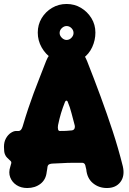

<svg xmlns="http://www.w3.org/2000/svg" viewBox="-20 -926 648 966"><path d="M117 20Q86 20 63.5 5.5Q41 -9 31.5 -33.5Q22 -58 32 -88Q33 -91 34.5 -97Q36 -103 37 -106Q37 -112 35 -114Q34 -115 32.5 -117Q31 -119 29 -120Q22 -127 15.5 -133Q9 -139 4.5 -150.5Q0 -162 0 -186V-188Q0 -212 10 -230Q20 -248 34.5 -257.5Q49 -267 61 -267H74Q87 -267 94 -290Q109 -341 122.5 -381Q136 -421 149.5 -457.5Q163 -494 178.5 -533Q194 -572 212 -619Q239 -689 316 -689Q391 -689 418 -619Q454 -528 486 -441Q518 -354 546.5 -267.5Q575 -181 598 -89Q609 -41 586 -10.5Q563 20 518 20Q477 20 447.5 -4.5Q418 -29 414 -74Q413 -78 412 -82Q411 -86 409 -95Q405 -107 393 -107Q366 -107 349.5 -107Q333 -107 319.5 -106.5Q306 -106 289.5 -105Q273 -104 245 -103Q237 -103 229 -100Q221 -97 219 -87Q218 -79 217.5 -75.5Q217 -72 215 -61Q211 -22 183.5 -1Q156 20 117 20ZM281 -267Q297 -267 311.5 -267.5Q326 -268 342 -270Q352 -272 355 -279.5Q358 -287 356 -295Q347 -328 339.5 -357.5Q332 -387 321 -413Q320 -418 315.5 -419.5Q311 -421 307 -413Q295 -383 287 -356.5Q279 -330 272 -296Q270 -284 272 -275.5Q274 -267 281 -267ZM170 -762Q170 -802 189.5 -834.5Q209 -867 242 -886.5Q275 -906 315 -906Q355 -906 387.5 -886.5Q420 -867 440 -834.5Q460 -802 460 -762Q460 -724 444 -689Q428 -654 396.5 -631.5Q365 -609 315 -609Q275 -609 242 -631Q209 -653 189.5 -687.5Q170 -722 170 -762ZM280 -760Q280 -747 291 -736Q302 -725 315 -725Q329 -725 339.5 -736Q350 -747 350 -760Q350 -774 339.5 -784.5Q329 -795 315 -795Q302 -795 291 -784.5Q280 -774 280 -760Z"/></svg>

Font: Winky Sans ExtraBold
Style: Regular
Weight: 800
Designer: Simon Atzbach
Foundry: typofactur
Version: Version 1.205